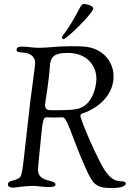

<svg xmlns="http://www.w3.org/2000/svg" viewBox="-20 -944 677 972"><path d="M294 -754C294 -750 297 -746 302 -746C317 -746 452 -878 452 -901C452 -917 413 -924 405 -924C402 -924 393 -922 385 -906C317 -775 294 -767 294 -754ZM20 -9C20 2 37 6 47 6C58 6 104 -3 152 -3C163 -3 199 3 227 3C246 3 261 0 261 -10C261 -37 172 -18 172 -86C172 -91 175 -115 175 -121L189 -262C196 -333 200 -350 215 -350C226 -350 235 -349 250 -349C256 -349 290 -350 296 -350C322 -350 341 -255 412 -96C451 -9 466 8 547 8C602 8 617 -6 617 -15C617 -22 608 -26 598 -26C565 -26 543 -37 516 -74C479 -123 387 -338 387 -358C387 -360 389 -367 396 -369C506 -407 555 -485 555 -557C555 -632 501 -700 407 -708C386 -710 364 -710 340 -710C260 -710 231 -702 175 -702C150 -702 115 -708 94 -708C73 -708 64 -705 64 -690C64 -680 78 -679 96 -678C123 -676 158 -665 158 -624C158 -611 141 -493 133 -428C90 -60 97 -54 72 -40C45 -25 20 -32 20 -9ZM208 -412C208 -426 226 -514 233 -614C237 -669 273 -676 325 -676C421 -676 468 -610 468 -546C468 -503 447 -410 373 -393C355 -389 338 -386 253 -386H239C224 -386 208 -389 208 -412Z"/></svg>

Font: OFL Sorts Mill Goudy
Style: Italic
Weight: 500
Italic angle: -6°
Version: Version 003.000